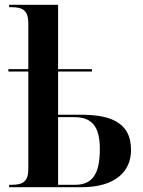

<svg xmlns="http://www.w3.org/2000/svg" viewBox="-20 -780 596 800"><path d="M18 0H321C458 0 526 -64 526 -155C526 -279 426 -302 314 -302H222V-482H363V-492H222V-760H18V-750H29C76 -750 98 -735 98 -683V-492H15V-482H98V-76C98 -25 77 -10 29 -10H18ZM292 -10H222V-292H288C362 -292 396 -255 396 -159C396 -53 364 -10 292 -10Z"/></svg>

Font: Noto Serif Display SemiCondensed SemiBold
Style: Regular
Weight: 600
Width: 4
Designer: Monotype Design Team
Foundry: Monotype Imaging Inc.
Version: Version 2.009